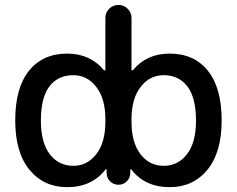

<svg xmlns="http://www.w3.org/2000/svg" viewBox="-20 -774 964 782"><path d="M146.5 -283.2Q146.5 -193.4 182.6 -146Q218.8 -98.6 279.3 -98.6Q335 -98.6 372.1 -146Q409.2 -193.4 409.2 -278.3V-288.1Q409.2 -372.1 372.1 -419.9Q335 -467.8 279.3 -467.8Q215.8 -467.8 181.2 -421.9Q146.5 -376 146.5 -283.2ZM778.3 -283.2Q778.3 -376 743.2 -421.9Q708 -467.8 646.5 -467.8Q589.8 -467.8 552.7 -419.9Q515.6 -372.1 515.6 -288.1V-278.3Q515.6 -193.4 552.2 -146Q588.9 -98.6 646.5 -98.6Q705.1 -98.6 741.7 -146Q778.3 -193.4 778.3 -283.2ZM510.7 -70.3Q510.7 -49.8 496.6 -35.6Q482.4 -21.5 462.4 -21.5Q442.4 -21.5 428.2 -35.6Q414.1 -49.8 414.1 -70.3V-83Q414.1 -85 412.6 -85.4Q411.1 -85.9 410.2 -84Q353.5 -11.7 253.9 -11.7Q158.2 -11.7 100.1 -82.5Q42 -153.3 42 -283.2Q42 -416 98.1 -485.8Q154.3 -555.7 253.9 -555.7Q346.7 -555.7 403.3 -488.3Q404.3 -486.3 406.7 -487.3Q409.2 -488.3 409.2 -490.2V-701.2Q409.2 -722.7 424.8 -738.3Q440.4 -753.9 462.4 -753.9Q484.4 -753.9 500 -738.3Q515.6 -722.7 515.6 -701.2V-490.2Q515.6 -488.3 518.1 -487.3Q520.5 -486.3 521.5 -488.3Q577.1 -555.7 670.9 -555.7Q770.5 -555.7 826.7 -485.8Q882.8 -416 882.8 -283.2Q882.8 -153.3 824.7 -82.5Q766.6 -11.7 670.9 -11.7Q570.3 -11.7 514.6 -84Q513.7 -85.9 512.2 -85Q510.7 -84 510.7 -83Z"/></svg>

Font: Gen Jyuu GothicX Medium
Style: Regular
Weight: 500
Designer: Ryoko NISHIZUKA (kana &amp; ideographs); Paul D. Hunt (Latin, Greek &amp; Cyrillic); Wenlong ZHANG (bopomofo); Sandoll C
Version: Version 1.058.20140828